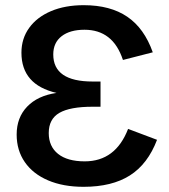

<svg xmlns="http://www.w3.org/2000/svg" viewBox="-20 -718 659 748"><path d="M305.7 9.8Q226.1 9.8 167.2 -15.4Q108.4 -40.5 76.7 -86.4Q44.9 -132.3 44.9 -193.8Q44.9 -259.8 85.7 -302.5Q126.5 -345.2 200.2 -356Q63.5 -387.7 63.5 -512.7Q63.5 -567.9 93.8 -609.6Q124 -651.4 178.7 -674.6Q233.4 -697.8 306.2 -697.8Q409.7 -697.8 475.8 -652.8Q542 -607.9 575.2 -514.2L459 -484.4Q439 -544.4 401.6 -573.2Q364.3 -602.1 309.1 -602.1Q252.4 -602.1 220 -576.9Q187.5 -551.8 187.5 -505.9Q187.5 -400.4 340.8 -400.4H371.6V-302.2H340.8Q252.9 -302.2 211.4 -278.3Q169.9 -254.4 169.9 -199.7Q169.9 -147.5 206.3 -118.4Q242.7 -89.4 310.1 -89.4Q430.2 -89.4 479 -215.8L591.8 -173.3Q555.7 -78.6 485.8 -34.4Q416 9.8 305.7 9.8Z"/></svg>

Font: Arimo SemiBold
Style: Regular
Weight: 600
Designer: Steve Matteson
Foundry: Monotype Imaging Inc.
Version: Version 1.33